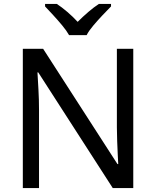

<svg xmlns="http://www.w3.org/2000/svg" viewBox="-20 -964 800 984"><path d="M663 0H558L176 -593H172Q174 -558 177 -506Q180 -454 180 -399V0H97V-714H201L582 -123H586Q585 -139 583.5 -171Q582 -203 580.5 -241Q579 -279 579 -311V-714H663ZM334 -784Q321 -807 299 -833.5Q277 -860 253 -886Q229 -912 211 -931V-944H271Q297 -927 325 -903Q353 -879 378 -852Q405 -879 433 -903Q461 -927 487 -944H549V-931Q530 -912 505.5 -886Q481 -860 458.5 -833.5Q436 -807 424 -784Z"/></svg>

Font: Noto Sans Tifinagh Tawellemmet
Style: Regular
Weight: 400
Designer: JamraPatel
Foundry: JamraPatel LLC
Version: Version 2.006; ttfautohint (v1.8.4.7-5d5b)